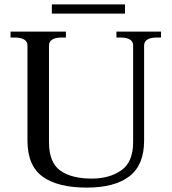

<svg xmlns="http://www.w3.org/2000/svg" viewBox="-20 -844 782 874"><path d="M216 -824H549V-782H216ZM105 -204V-637Q105 -655 90 -664Q75 -673 51 -673H28V-700H280V-673H257Q233 -673 218 -664Q203 -655 203 -637V-197Q203 -104 254.5 -67.5Q306 -31 397 -31Q478 -31 532 -68.5Q586 -106 586 -197V-637Q586 -655 571.5 -664Q557 -673 532 -673H510V-700H713V-673H690Q666 -673 651 -664Q636 -655 636 -637V-204Q636 -93 569 -41.5Q502 10 375 10Q243 10 174 -40Q105 -90 105 -204Z"/></svg>

Font: TavirajRegular
Style: Regular
Weight: 400
Designer: Katatrad Team
Foundry: CadsonDemak
Version: Version 1.001